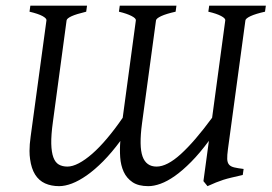

<svg xmlns="http://www.w3.org/2000/svg" viewBox="-20 -635 948 670"><path d="M283.7 -615.2 280.8 -594.2Q246.1 -585.9 229.7 -578.4Q213.4 -570.8 212.4 -564L164.6 -209.5Q158.2 -163.6 158.9 -133.5Q159.7 -103.5 166.3 -85.7Q172.9 -67.9 185.3 -60.8Q197.8 -53.7 215.3 -53.7Q232.9 -53.7 254.9 -65.2Q276.9 -76.7 301.8 -98.4Q326.7 -120.1 353.5 -151.9Q380.4 -183.6 408.2 -224.1L454.1 -564Q455.1 -570.8 439.2 -579.1Q423.3 -587.4 395 -594.2L397.9 -615.2H595.7L592.8 -594.2Q560.1 -586.9 542.7 -578.9Q525.4 -570.8 524.4 -564L475.6 -204.6Q464.8 -124 477.5 -88.9Q490.2 -53.7 526.4 -53.7Q563 -53.7 611.1 -97.4Q659.2 -141.1 720.2 -224.1L766.1 -564Q767.1 -570.8 751.7 -579.1Q736.3 -587.4 707 -594.2L710 -615.2H907.7L904.8 -594.2Q872.1 -586.9 854.7 -578.9Q837.4 -570.8 836.4 -564L775.4 -114.3Q772.5 -92.8 772.9 -80.1Q773.4 -67.4 779.3 -60.5Q785.2 -53.7 797.4 -50.8Q809.6 -47.9 830.1 -45.4L827.1 -24.4Q804.2 -19 788.3 -15.4Q772.5 -11.7 759.5 -7.6Q746.6 -3.4 733.9 1.7Q721.2 6.8 704.1 14.6L689.9 -2.9L709 -143.6Q676.8 -100.1 647 -70.1Q617.2 -40 590.6 -21.2Q564 -2.4 540.5 6.1Q517.1 14.6 497.6 14.6Q462.9 14.6 442.4 0.7Q421.9 -13.2 411.6 -35.6Q401.4 -58.1 399.4 -86.4Q397.5 -114.7 399.9 -143.1Q369.6 -102.1 340.1 -72.3Q310.5 -42.5 283 -23.2Q255.4 -3.9 231 5.4Q206.5 14.6 186.5 14.6Q158.7 14.6 137.2 4.9Q115.7 -4.9 102.5 -25.9Q89.4 -46.9 85 -79.6Q83 -92.8 83 -108.4Q83 -130.9 86.9 -158.2L142.1 -564Q143.1 -570.8 128.4 -578.9Q113.8 -586.9 83 -594.2L85.9 -615.2Z"/></svg>

Font: Akkhara
Style: Italic
Weight: 400
Italic angle: -7°
Designer: J. Victor Gaultney
Version: Version 1.00 June 13, 2006, initial release